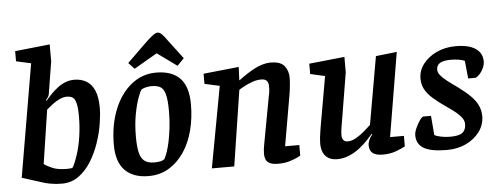

<svg xmlns="http://www.w3.org/2000/svg" viewBox="-49 -843 2552 982"><g transform="rotate(-5 1227.5 -352.5)"><path d="M233 11Q202 11 174.5 6Q147 1 134 -4L30 -37L129 -616L53 -633V-685L232 -704V-617L205 -450Q204 -443 198.5 -435Q193 -427 188 -421L191 -418Q204 -434 220 -450.5Q236 -467 255 -481.5Q274 -496 295.5 -504.5Q317 -513 341 -513Q377 -513 403.5 -497Q430 -481 444.5 -447.5Q459 -414 459 -359Q459 -325 451.5 -277.5Q444 -230 427 -180Q410 -130 383.5 -87Q357 -44 319.5 -16.5Q282 11 233 11ZM266 -62Q279 -62 285 -63Q291 -64 295 -67Q309 -93 321.5 -132.5Q334 -172 341.5 -221.5Q349 -271 349 -325Q349 -369 343 -392Q337 -415 325.5 -422.5Q314 -430 295 -430Q278 -430 258.5 -421Q239 -412 221.5 -398.5Q204 -385 190 -373L148 -97Q166 -84 193 -73Q220 -62 266 -62Z M678 11Q599 11 556.5 -32.5Q514 -76 514 -163Q514 -264 545.5 -343Q577 -422 633 -467.5Q689 -513 761 -513Q842 -513 883.5 -470Q925 -427 925 -336Q925 -266 909 -203.5Q893 -141 861 -93Q829 -45 783 -17Q737 11 678 11ZM712 -56Q729 -56 742.5 -58.5Q756 -61 765 -68Q772 -80 780 -103Q788 -126 794.5 -157.5Q801 -189 805.5 -227.5Q810 -266 810 -310Q810 -368 802 -397.5Q794 -427 777 -436.5Q760 -446 731 -446Q717 -446 701 -442Q685 -438 679 -432Q673 -425 661 -392.5Q649 -360 639.5 -309Q630 -258 630 -195Q630 -146 637 -115Q644 -84 662 -70Q680 -56 712 -56ZM874 -538 773 -611 654 -542 624 -574 719 -667Q746 -693 761.5 -704.5Q777 -716 786 -716Q797 -716 808 -705.5Q819 -695 835 -672L909 -574Z M1343 6Q1314 6 1299.5 -2Q1285 -10 1280 -22.5Q1275 -35 1275 -50Q1275 -63 1276.5 -75.5Q1278 -88 1280 -97L1325 -341Q1328 -352 1329.5 -365Q1331 -378 1331 -393Q1331 -410 1323 -420.5Q1315 -431 1293 -431Q1270 -431 1246 -422Q1222 -413 1203.5 -403Q1185 -393 1178 -388L1118 0H1003L1080 -417L1003 -434V-486L1185 -505L1182 -437H1184Q1201 -450 1221.5 -463.5Q1242 -477 1263 -488.5Q1284 -500 1306 -506.5Q1328 -513 1349 -513Q1401 -513 1420.5 -487.5Q1440 -462 1440 -427Q1440 -415 1438.5 -398Q1437 -381 1435 -365Q1433 -349 1431 -339L1386 -80H1459V-26Q1457 -24 1441.5 -16.5Q1426 -9 1401 -1.5Q1376 6 1343 6Z M1647 9Q1620 9 1602 -1.5Q1584 -12 1575 -31.5Q1566 -51 1566 -78Q1566 -89 1567.5 -105.5Q1569 -122 1572 -138.5Q1575 -155 1576 -164L1621 -420L1546 -437V-490L1728 -509V-430L1686 -176Q1685 -168 1682.5 -155.5Q1680 -143 1679 -131Q1678 -119 1678 -111Q1678 -96 1685 -86.5Q1692 -77 1709 -77Q1728 -77 1751 -90Q1774 -103 1794.5 -121Q1815 -139 1828 -151L1889 -499L1997 -511L1925 -80H1996V-26Q1978 -16 1948 -5Q1918 6 1881 6Q1846 6 1829 -7Q1812 -20 1812 -48Q1812 -59 1817.5 -73Q1823 -87 1836 -103L1833 -105Q1823 -93 1805 -74Q1787 -55 1763 -36Q1739 -17 1709 -4Q1679 9 1647 9Z M2209 11Q2129 11 2091.5 -10.5Q2054 -32 2054 -78Q2054 -93 2063.5 -114.5Q2073 -136 2085 -153Q2097 -170 2104 -170H2143L2151 -71Q2160 -65 2183 -60Q2206 -55 2232 -55Q2278 -55 2295.5 -69.5Q2313 -84 2313 -113Q2313 -129 2303.5 -143Q2294 -157 2275.5 -173Q2257 -189 2227 -209Q2185 -238 2158.5 -261.5Q2132 -285 2119 -309.5Q2106 -334 2106 -364Q2106 -406 2132 -439.5Q2158 -473 2201.5 -493.5Q2245 -514 2300 -514Q2366 -514 2401 -490.5Q2436 -467 2436 -424Q2436 -402 2422 -378.5Q2408 -355 2388 -344H2349L2340 -435Q2328 -441 2308 -444Q2288 -447 2270 -447Q2231 -447 2213 -436Q2195 -425 2195 -402Q2195 -389 2205.5 -375Q2216 -361 2237.5 -344Q2259 -327 2292 -304Q2330 -276 2354.5 -252Q2379 -228 2391.5 -202Q2404 -176 2404 -146Q2404 -102 2378 -66.5Q2352 -31 2308.5 -10Q2265 11 2209 11Z"/></g></svg>

Font: Faustina SemiBold
Style: Italic
Weight: 600
Italic angle: -8°
Designer: Alfonso Garcia
Foundry: http://www.omnibus-type.com
Version: Version 1.200